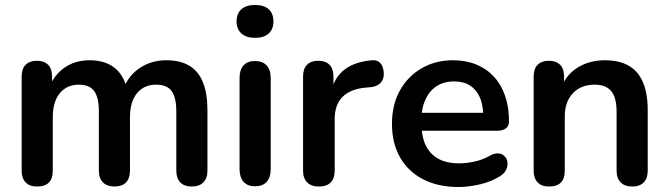

<svg xmlns="http://www.w3.org/2000/svg" viewBox="-20 -741 2683 771"><path d="M129 8Q99 8 83 -8.5Q67 -25 67 -56V-434Q67 -465 83 -481Q99 -497 128 -497Q157 -497 173 -481Q189 -465 189 -434V-361L178 -391Q198 -441 240 -470Q282 -499 340 -499Q399 -499 437 -471Q475 -443 490 -385H476Q496 -438 542 -468.5Q588 -499 648 -499Q704 -499 740.5 -477Q777 -455 795 -410.5Q813 -366 813 -298V-56Q813 -25 796.5 -8.5Q780 8 750 8Q720 8 704 -8.5Q688 -25 688 -56V-293Q688 -349 669.5 -375Q651 -401 607 -401Q558 -401 530 -366.5Q502 -332 502 -271V-56Q502 -25 486 -8.5Q470 8 440 8Q410 8 393.5 -8.5Q377 -25 377 -56V-293Q377 -349 358.5 -375Q340 -401 297 -401Q248 -401 220 -366.5Q192 -332 192 -271V-56Q192 8 129 8Z M1004 7Q974 7 958 -11Q942 -29 942 -61V-428Q942 -461 958 -478.5Q974 -496 1004 -496Q1034 -496 1050.5 -478.5Q1067 -461 1067 -428V-61Q1067 -29 1051 -11Q1035 7 1004 7ZM1004 -589Q969 -589 949.5 -606.5Q930 -624 930 -655Q930 -687 949.5 -704Q969 -721 1004 -721Q1040 -721 1059 -704Q1078 -687 1078 -655Q1078 -624 1059 -606.5Q1040 -589 1004 -589Z M1261 8Q1230 8 1213.5 -8.5Q1197 -25 1197 -56V-434Q1197 -465 1213 -481Q1229 -497 1258 -497Q1287 -497 1303 -481Q1319 -465 1319 -434V-371H1309Q1323 -431 1364 -462Q1405 -493 1473 -499Q1494 -501 1506.5 -488.5Q1519 -476 1521 -450Q1523 -425 1509.5 -409.5Q1496 -394 1469 -391L1447 -389Q1386 -383 1355 -351.5Q1324 -320 1324 -263V-56Q1324 -25 1308 -8.5Q1292 8 1261 8Z M1822 10Q1739 10 1679 -21Q1619 -52 1586.5 -109Q1554 -166 1554 -244Q1554 -320 1585.5 -377Q1617 -434 1672.5 -466.5Q1728 -499 1799 -499Q1851 -499 1892.5 -482Q1934 -465 1963.5 -433Q1993 -401 2008.5 -355.5Q2024 -310 2024 -253Q2024 -235 2011.5 -225.5Q1999 -216 1976 -216H1674Q1680 -158 1711 -126Q1749 -85 1824 -85Q1850 -85 1882.5 -91.5Q1915 -98 1944 -114Q1963 -125 1977 -125Q1979 -125 1988 -124Q1997 -123 2006.5 -113Q2016 -103 2017 -94Q2018 -85 2018 -82Q2018 -71 2011.5 -57.5Q2005 -44 1987 -33Q1952 -11 1906.5 -0.5Q1861 10 1822 10ZM1907 -350Q1893 -381 1867.5 -397.5Q1842 -414 1804 -414Q1762 -414 1732.5 -394.5Q1703 -375 1688 -340Q1677 -317 1674 -288H1920Q1918 -324 1907 -350Z M2185 8Q2155 8 2139 -8.5Q2123 -25 2123 -56V-434Q2123 -465 2139 -481Q2155 -497 2184 -497Q2213 -497 2229 -481Q2245 -465 2245 -434V-366L2234 -391Q2256 -444 2302.5 -471.5Q2349 -499 2408 -499Q2467 -499 2505 -477Q2543 -455 2562 -410.5Q2581 -366 2581 -298V-56Q2581 -25 2565 -8.5Q2549 8 2519 8Q2489 8 2472.5 -8.5Q2456 -25 2456 -56V-292Q2456 -349 2434.5 -375Q2413 -401 2368 -401Q2313 -401 2280.5 -366.5Q2248 -332 2248 -275V-56Q2248 8 2185 8Z"/></svg>

Font: Nunito
Style: Bold
Weight: 700
Designer: Vernon Adams
Foundry: Vernon Adams
Version: Version 3.602